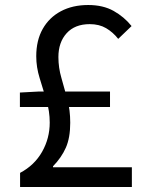

<svg xmlns="http://www.w3.org/2000/svg" viewBox="-20 -746 595 766"><path d="M60.1 0V-56.3Q117.4 -86.6 147.9 -140.4Q178.4 -194.2 178.4 -257Q178.4 -302.1 165.2 -346.2Q152 -390.3 138.3 -434Q124.6 -477.8 124.6 -521.5Q124.6 -585.1 150.5 -630.8Q176.4 -676.5 222.9 -701.2Q269.5 -726 331.9 -726Q391.4 -726 433.5 -702.3Q475.6 -678.6 504.9 -642L451.6 -590.9Q430.7 -617.5 403.3 -633.6Q375.9 -649.7 338.1 -649.7Q278.6 -649.7 245.8 -613.4Q213 -577.1 213 -518.4Q213 -475.7 225.1 -434.7Q237.1 -393.7 248.7 -350.2Q260.2 -306.8 260.2 -256.2Q260.2 -196.5 242.8 -157Q225.4 -117.5 191.5 -82.6V-78.6H506.1V0ZM59.4 -319V-376.8L134 -380.8H418.9V-319Z"/></svg>

Font: Noto Sans SC Thin
Style: Regular
Weight: 100
Designer: Ryoko NISHIZUKA 西塚涼子 (kana, bopomofo & ideographs); Paul D. Hunt (Latin, Greek & Cyrillic); Sandoll Communications 산돌커뮤니
Foundry: Adobe
Version: Version 2.004-H2;hotconv 1.0.118;makeotfexe 2.5.65603